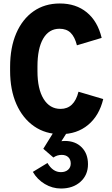

<svg xmlns="http://www.w3.org/2000/svg" viewBox="-20 -753 640 1102"><path d="M328.5 17Q241 17 175.8 -28.2Q110.5 -73.5 74.2 -155.2Q38 -237 38 -347V-369Q38 -480 73.2 -561.8Q108.5 -643.5 172.5 -688.2Q236.5 -733 323.5 -733Q416 -733 478.2 -682Q540.5 -631 563.5 -535.5L421.5 -493Q409 -542 385.2 -565Q361.5 -588 321.5 -588Q261 -588 228 -531.5Q195 -475 195 -371.5V-344.5Q195 -242.5 230.2 -185.2Q265.5 -128 327.5 -128Q406 -128 430.5 -226.5L572.5 -184.5Q549.5 -89 485.5 -36Q421.5 17 328.5 17ZM330 329Q280.5 329 237 303Q193.5 277 168.5 233.5L252.5 182.5Q283 235 329.5 235Q355 235 370.5 221.5Q386 208 386 185.5Q386 162.5 372 149.2Q358 136 334.5 136Q307.5 136 286.5 151L228.5 101L297 -9.5H375L292.5 120.5L252.5 99Q272.5 78.5 298.5 67.2Q324.5 56 352.5 56Q412.5 56 448.8 92.5Q485 129 485 189.5Q485 251.5 442 290.2Q399 329 330 329Z"/></svg>

Font: Google Sans Code
Style: Regular
Weight: 400
Monospace: yes
Designer: Google Sans Code Authors
Foundry: Google LLC
Version: Version 6.000